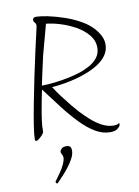

<svg xmlns="http://www.w3.org/2000/svg" viewBox="-95 -685 727 1001"><g transform="rotate(-10 268.5 -184.5)"><path d="M56 16Q50 16 50 6Q50 -17 57.5 -66Q65 -115 77.5 -179.5Q90 -244 104.5 -314.5Q119 -385 134 -451.5Q149 -518 161 -570Q164 -583 156.5 -591.5Q149 -600 149 -607Q149 -612 153 -617Q157 -622 168 -622Q176 -622 195 -619.5Q214 -617 228 -614Q271 -605 318.5 -588.5Q366 -572 408 -546.5Q450 -521 475 -485Q486 -470 492.5 -453Q499 -436 499 -418Q499 -385 481 -360Q463 -335 434.5 -317Q406 -299 374.5 -287Q343 -275 317 -268Q253 -251 186 -246Q203 -219 225 -190Q247 -161 267.5 -136Q288 -111 300 -98Q323 -73 350.5 -48.5Q378 -24 408 -8.5Q438 7 468 7Q485 7 489 3.5Q493 0 497 0Q499 0 499 3Q499 7 498 11Q495 19 482.5 28.5Q470 38 444 38Q404 38 365.5 15Q327 -8 288.5 -48Q250 -88 211 -138.5Q172 -189 132 -243Q129 -228 122.5 -196.5Q116 -165 109.5 -126.5Q103 -88 100 -54Q100 -47 100 -39Q100 -31 99 -23Q98 -18 89.5 -8.5Q81 1 71.5 8.5Q62 16 56 16ZM135 -263Q169 -263 208 -268Q247 -273 281 -280Q305 -285 334.5 -294Q364 -303 391.5 -318Q419 -333 436.5 -355Q454 -377 454 -408Q454 -446 429 -476Q404 -506 365.5 -527.5Q327 -549 286 -561.5Q245 -574 212 -577L169 -418Q158 -369 148.5 -326.5Q139 -284 135 -263ZM126 253Q121 253 119.5 249Q118 245 118 242Q126 231 132.5 222.5Q139 214 147 202Q161 183 171 161Q181 139 181 124Q180 116 176 109Q172 102 171 95Q171 87 179.5 78.5Q188 70 203 70Q220 70 225.5 77Q231 84 231 98Q231 117 219 139.5Q207 162 190 183.5Q173 205 158 221Q154 224 145 234.5Q136 245 127 253Z"/></g></svg>

Font: Moon Dance
Style: Regular
Weight: 400
Designer: Robert E. Leuschke
Foundry: Robert E. Leuschke
Version: Version 1.010; ttfautohint (v1.8.3)